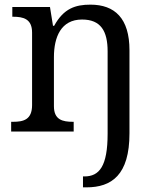

<svg xmlns="http://www.w3.org/2000/svg" viewBox="-20 -566 675 826"><path d="M337 240H352C460 240 537 187 537 8V-350C537 -487 474 -546 369 -546C305 -546 254 -530 213 -455H208L195 -536H33V-494H36C80 -494 118 -485 118 -426V-114C118 -51 81 -42 36 -42H28V0H297V-42H294C250 -42 212 -50 212 -109V-320C212 -406 242 -482 333 -482C414 -482 443 -432 443 -345V9C443 150 407 193 343 193H337Z"/></svg>

Font: Noto Fangsong KSS Vertical
Style: Regular
Weight: 400
Designer: LIU Zhao, ZHANG Congyu, Kushim JIANG
Foundry: Guyu Beijing Co. Ltd.
Version: Version 1.000;November 16, 2022;FontCreator 11.5.0.2427 64-b